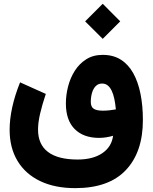

<svg xmlns="http://www.w3.org/2000/svg" viewBox="-20 -726 805 1013"><path d="M429.2 -613.3 522 -521 614.3 -613.3 522 -706.1ZM591.3 -148.9Q578.1 -146.5 559.8 -144.3Q541.5 -142.1 522.5 -142.1Q488.8 -142.1 473.9 -152.6Q459 -163.1 459 -188Q459 -213.4 465.3 -235.6Q471.7 -257.8 484.9 -271.5Q498 -285.2 518.6 -285.2Q535.6 -285.2 547.9 -275.6Q560.1 -266.1 568.8 -248.3Q577.6 -230.5 583 -205.3Q588.4 -180.2 591.3 -148.9ZM522 -436.5Q471.7 -436.5 435.1 -413.3Q398.4 -390.1 374.5 -352.3Q350.6 -314.5 339.1 -269.3Q327.6 -224.1 327.6 -180.2Q327.6 -91.8 374 -45.2Q420.4 1.5 502.9 1.5Q521.5 1.5 541.5 -1.7Q561.5 -4.9 576.7 -9.8Q568.8 49.3 519.3 82.5Q469.7 115.7 389.6 115.7Q286.1 115.7 233.4 75.9Q180.7 36.1 180.7 -42Q180.7 -80.1 191.9 -127.7Q203.1 -175.3 221.7 -230.5L85.9 -291.5Q58.1 -222.2 44.4 -159.4Q30.8 -96.7 30.8 -41.5Q30.8 53.7 72.3 122.8Q113.8 191.9 191.4 229.2Q269 266.6 377 266.6Q553.7 266.6 643.8 171.6Q733.9 76.7 733.9 -92.8Q733.9 -167.5 721.4 -230.2Q709 -293 683.3 -339.4Q657.7 -385.7 617.7 -411.1Q577.6 -436.5 522 -436.5Z"/></svg>

Font: Estedad-FD-VF Thin
Style: Regular
Weight: 100
Designer: Amin Abedi
Version: Version 5.0